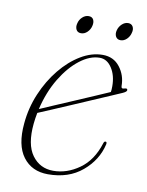

<svg xmlns="http://www.w3.org/2000/svg" viewBox="-71 -626 525 685"><g transform="rotate(10 192.0 -283.5)"><path d="M336 -133.5Q322.5 -75 273.5 -33.8Q224.5 7.5 149.5 7.5Q91 7.5 59.2 -34.8Q27.5 -77 35 -156.5Q40 -213.5 62 -265.5Q84 -317.5 117.2 -358.2Q150.5 -399 189.8 -422.5Q229 -446 269 -446Q308.5 -446 331.2 -416.5Q354 -387 354 -348Q354 -337 366.5 -341.5Q376 -344.5 376.5 -337.5Q377 -331.5 362.5 -325Q351 -320 323.8 -308.2Q296.5 -296.5 261 -281.2Q225.5 -266 189 -250.2Q152.5 -234.5 121.8 -221.5Q91 -208.5 74.5 -201.5Q70.5 -181.5 68.5 -161.5Q61 -85.5 89.2 -46.8Q117.5 -8 166 -8Q215.5 -8 260.2 -39.8Q305 -71.5 325 -135.5Q327 -143 332 -143Q338 -143 336 -133.5ZM260 -434Q225 -434 188.5 -406Q152 -378 122.2 -328.8Q92.5 -279.5 77.5 -216Q97 -224.5 129.5 -238.5Q162 -252.5 198.5 -268Q235 -283.5 267.8 -297.8Q300.5 -312 320 -320.5Q321.5 -327.5 321.5 -341.5Q321.5 -380.5 304.2 -407.2Q287 -434 260 -434ZM178.5 -508.5Q166 -508.5 161 -518.2Q156 -528 159.5 -541Q162.5 -554.5 172.8 -564Q183 -573.5 195.5 -573.5Q208 -573.5 212.8 -564Q217.5 -554.5 214 -541Q211 -528 201 -518.2Q191 -508.5 178.5 -508.5ZM321.5 -508.5Q309.5 -508.5 304.2 -518.2Q299 -528 302.5 -541Q306 -554.5 316.2 -564Q326.5 -573.5 338.5 -573.5Q350.5 -573.5 355.8 -564Q361 -554.5 357 -541Q354 -528 344 -518.2Q334 -508.5 321.5 -508.5Z"/></g></svg>

Font: Fraunces 72pt Thin
Style: Italic
Weight: 100
Italic angle: -16°
Version: Version 1.000;[b76b70a41]